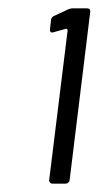

<svg xmlns="http://www.w3.org/2000/svg" viewBox="-20 -882 236 460"><path d="M155 -862H188Q198 -862 196 -852L147 -452Q147 -448 144 -445Q141 -442 136 -442H106Q102 -442 99.5 -445Q97 -448 98 -452L142 -809Q142 -811 140.5 -812.5Q139 -814 138 -813L109 -805L106 -804Q98 -804 100 -814L102 -832Q102 -841 110 -844L142 -859Q148 -862 155 -862Z"/></svg>

Font: Barlow Condensed
Style: Italic
Weight: 400
Width: 3
Italic angle: -7°
Designer: Jeremy Tribby
Foundry: Tribby Type
Version: Version 1.408